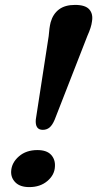

<svg xmlns="http://www.w3.org/2000/svg" viewBox="-20 -754 396 783"><path d="M286 -734Q328.5 -734 344.5 -715.2Q360.5 -696.5 355 -666Q352.5 -643.5 336.5 -608L203 -266Q193.5 -243.5 182 -234Q170.5 -224.5 154.5 -224.5Q122.5 -224.5 126 -266.5L178.5 -606.5Q181 -641 186.5 -663Q196 -697 220.5 -715.5Q245 -734 286 -734ZM99.5 9Q62 9 43 -10Q24 -29 25.5 -56Q27.5 -90.5 57 -116.2Q86.5 -142 132.5 -142Q170.5 -142 188.2 -122.8Q206 -103.5 204 -74.5Q202.5 -40.5 173.2 -15.8Q144 9 99.5 9Z"/></svg>

Font: Fraunces 72pt SuperSoft SemiBold
Style: Italic
Weight: 600
Italic angle: -16°
Version: Version 1.000;[b76b70a41]